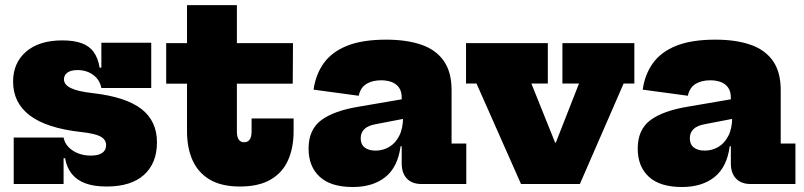

<svg xmlns="http://www.w3.org/2000/svg" viewBox="-20 -738 3226 770"><path d="M407.5 10Q357 10 322.5 -2.8Q288 -15.5 267.8 -40.8Q247.5 -66 241 -103.5H218L235 -186.5Q241 -154.5 271.8 -134.2Q302.5 -114 344.5 -114Q374.5 -114 390 -124.8Q405.5 -135.5 405.5 -156Q405.5 -178 383.5 -190.2Q361.5 -202.5 305.5 -208.5Q166.5 -224 99.5 -275Q32.5 -326 32.5 -410.5Q32.5 -486 84.8 -531Q137 -576 230 -576Q276 -576 307.2 -564.8Q338.5 -553.5 356 -529Q373.5 -504.5 379.5 -466.5H402.5L386.5 -385Q380 -418.5 353.5 -437.8Q327 -457 291 -457Q264.5 -457 250.5 -447Q236.5 -437 236.5 -420Q236.5 -398 264.8 -384.5Q293 -371 352 -364.5Q484 -349.5 546.8 -301.2Q609.5 -253 609.5 -167Q609.5 -84 557.8 -37Q506 10 407.5 10ZM35 0V-186.5H235V0ZM386.5 -385V-566.5H586.5V-385Z M930 -211.5Q930 -189 937.5 -178.2Q945 -167.5 959 -167.5Q974 -167.5 981.5 -178.5Q989 -189.5 989 -211.5V-263H1157.5V-212.5Q1157.5 -145 1135 -95Q1112.5 -45 1065 -17.5Q1017.5 10 942 10Q868 10 821.2 -17.8Q774.5 -45.5 752.2 -95.2Q730 -145 730 -211.5V-402.5H646.5V-565H730V-717.5H930V-565H1155L1154 -402.5H930Z M1670.5 0Q1632.5 0 1611.8 -21.8Q1591 -43.5 1591 -83.5V-191L1603.5 -211L1596.5 -269L1591 -298.5V-346Q1591 -371 1580.5 -386.2Q1570 -401.5 1551.2 -408.8Q1532.5 -416 1508.5 -416Q1474 -416 1450 -401.8Q1426 -387.5 1418.5 -354L1237.5 -378.5Q1246 -439.5 1278.5 -484.8Q1311 -530 1372.2 -554.5Q1433.5 -579 1529 -579Q1610 -579 1668.8 -559Q1727.5 -539 1759.2 -494.5Q1791 -450 1791 -376.5V-162.5H1850V0ZM1395 12Q1306.5 12 1262 -29.2Q1217.5 -70.5 1217.5 -142Q1217.5 -218 1268.2 -256Q1319 -294 1420.5 -310.5L1619 -344.5V-265.5L1489.5 -240.5Q1456.5 -235 1441.5 -220.5Q1426.5 -206 1426.5 -183.5Q1426.5 -159 1442.5 -146.5Q1458.5 -134 1486 -134Q1516 -134 1541 -148.8Q1566 -163.5 1581.2 -193.5Q1596.5 -223.5 1596.5 -269L1620.5 -151.5H1586.5Q1575.5 -68 1525.5 -28Q1475.5 12 1395 12Z M2235.5 -565H2524V-403H2481L2305.5 0H2069.5L1891 -403H1849V-565H2177V-403H2111L2273 0L2160.5 -166H2252.5L2144 0L2302 -403H2235.5Z M2990.5 0Q2952.5 0 2931.8 -21.8Q2911 -43.5 2911 -83.5V-191L2923.5 -211L2916.5 -269L2911 -298.5V-346Q2911 -371 2900.5 -386.2Q2890 -401.5 2871.2 -408.8Q2852.5 -416 2828.5 -416Q2794 -416 2770 -401.8Q2746 -387.5 2738.5 -354L2557.5 -378.5Q2566 -439.5 2598.5 -484.8Q2631 -530 2692.2 -554.5Q2753.5 -579 2849 -579Q2930 -579 2988.8 -559Q3047.5 -539 3079.2 -494.5Q3111 -450 3111 -376.5V-162.5H3170V0ZM2715 12Q2626.5 12 2582 -29.2Q2537.5 -70.5 2537.5 -142Q2537.5 -218 2588.2 -256Q2639 -294 2740.5 -310.5L2939 -344.5V-265.5L2809.5 -240.5Q2776.5 -235 2761.5 -220.5Q2746.5 -206 2746.5 -183.5Q2746.5 -159 2762.5 -146.5Q2778.5 -134 2806 -134Q2836 -134 2861 -148.8Q2886 -163.5 2901.2 -193.5Q2916.5 -223.5 2916.5 -269L2940.5 -151.5H2906.5Q2895.5 -68 2845.5 -28Q2795.5 12 2715 12Z"/></svg>

Font: Hepta Slab ExtraLight ExtraBold
Style: Regular
Weight: 800
Version: Version 1.102